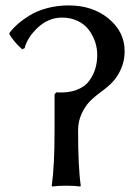

<svg xmlns="http://www.w3.org/2000/svg" viewBox="-20 -678 497 701"><path d="M179.2 -333 185.1 -340.8Q228 -337.9 258.8 -349.4Q289.6 -360.8 305.4 -382.6Q321.3 -404.3 328.1 -427.7Q335 -451.2 335 -478Q335 -502.4 327.1 -525.6Q319.3 -548.8 304.4 -568.8Q289.6 -588.9 264.2 -601.3Q238.8 -613.8 207 -613.8Q157.2 -613.8 118.7 -577.9Q80.1 -542 69.8 -502L61 -498Q59.6 -499.5 50.8 -507.8Q42 -516.1 32.7 -527.1Q23.4 -538.1 14.2 -553.2V-557.1Q26.4 -573.7 44.2 -589.6Q62 -605.5 88.4 -621.8Q114.7 -638.2 151.9 -648.2Q189 -658.2 231 -658.2Q318.4 -658.2 376.7 -609.9Q435.1 -561.5 435.1 -491.2Q435.1 -457 422.6 -428.2Q410.2 -399.4 392.8 -380.6Q375.5 -361.8 349.1 -342.8Q323.2 -323.7 306.6 -306.4Q290 -289.1 277.6 -261.7Q265.1 -234.4 265.1 -202.1Q265.1 -66.9 274.9 0L272.9 2.9Q254.9 0 222.2 0Q189.5 0 170.9 2.9L168.9 0Q179.2 -71.3 179.2 -200.2Z"/></svg>

Font: Linear Smooth
Style: Regular
Weight: 400
Designer: Philipp H. Poll, Flanker
Foundry: Philipp H. Poll, reworked by Flanker
Version: Version 1.061 | FøM Fix